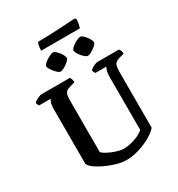

<svg xmlns="http://www.w3.org/2000/svg" viewBox="-237 -1204 1261 1358"><g transform="rotate(-30 393.0 -525.5)"><path d="M396 0Q357 0 312.5 -13.5Q268 -27 227.5 -46.5Q187 -66 160 -87Q133 -108 130 -124V-566Q130 -600 136.5 -620Q143 -640 148 -644H54Q51 -649 47 -655.5Q43 -662 42 -672Q48 -679 60.5 -686Q73 -693 86 -698.5Q99 -704 105 -704H339Q343 -699 347.5 -688Q352 -677 352 -662L309 -649Q289 -644 278.5 -634.5Q268 -625 264 -608.5Q260 -592 260 -563V-143Q270 -132 290.5 -120.5Q311 -109 335 -99.5Q359 -90 381.5 -84.5Q404 -79 418 -79Q451 -79 484.5 -87.5Q518 -96 545.5 -109.5Q573 -123 586 -137V-566Q586 -601 592.5 -620.5Q599 -640 603 -644H513Q509 -649 505.5 -656Q502 -663 501 -672Q507 -679 519 -686.5Q531 -694 544 -699Q557 -704 563 -704H740Q745 -698 749.5 -688Q754 -678 754 -662L713 -651Q693 -645 682.5 -636Q672 -627 668 -609Q664 -591 664 -557V-110Q653 -95 626 -75.5Q599 -56 562 -39Q525 -22 482.5 -11Q440 0 396 0ZM527 -775Q520 -775 508 -784.5Q496 -794 484.5 -807.5Q473 -821 465.5 -835Q458 -849 458 -857Q458 -866 468 -876.5Q478 -887 493.5 -897Q509 -907 524 -913.5Q539 -920 548 -920Q556 -920 567 -910.5Q578 -901 589 -887Q600 -873 606.5 -859Q613 -845 613 -837Q613 -829 603.5 -819Q594 -809 580 -799Q566 -789 551.5 -782Q537 -775 527 -775ZM305 -775Q297 -775 285.5 -784.5Q274 -794 262.5 -808Q251 -822 243 -835.5Q235 -849 235 -857Q235 -866 245.5 -876.5Q256 -887 271.5 -897Q287 -907 302 -913.5Q317 -920 326 -920Q334 -920 344.5 -911Q355 -902 366.5 -888Q378 -874 384.5 -860Q391 -846 391 -837Q391 -829 381.5 -819Q372 -809 358 -799Q344 -789 329.5 -782Q315 -775 305 -775ZM260 -972Q260 -998 264 -1015.5Q268 -1033 272 -1037Q304 -1037 348.5 -1038.5Q393 -1040 439 -1042.5Q485 -1045 522 -1047.5Q559 -1050 577 -1051L588 -1042Q587 -1018 583 -999Q579 -980 576 -972Z"/></g></svg>

Font: Texturina 12pt SemiBold
Style: Regular
Weight: 600
Designer: Guillermo Torres Carreño
Foundry: Omnibus-Type
Version: Version 1.002